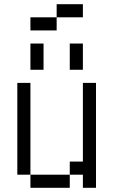

<svg xmlns="http://www.w3.org/2000/svg" viewBox="-20 -895 540 915"><path d="M375 -812.5H250V-875H375ZM62.5 -500H125V-62.5H62.5ZM125 -62.5H312.5V0H125ZM125 -687.5H187.5V-562.5H125ZM125 -812.5H250V-750H125ZM312.5 -125H375V-500H437.5V0H375V-62.5H312.5ZM312.5 -687.5H375V-562.5H312.5Z"/></svg>

Font: 寒蝉点阵体 16px
Style: Regular
Weight: 400
Designer: Designed by Warren2060
Foundry: ChillType
Version: Version 1.000